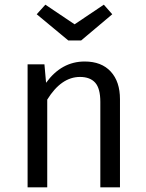

<svg xmlns="http://www.w3.org/2000/svg" viewBox="-20 -801 625 821"><path d="M342 -538Q414 -538 453.5 -495Q493 -452 493 -377V0H409V-365Q409 -423 387 -447.5Q365 -472 322 -472Q242 -472 182 -375V0H98V-526H170L177 -447Q243 -538 342 -538ZM272 -628 137 -740 174 -781 299 -697 424 -781 460 -740 327 -628Z"/></svg>

Font: FiraSans
Style: Regular
Weight: 350
Designer: Carrois Corporate & Edenspiekermann AG
Foundry: Carrois Corporate GbR & Edenspiekermann AG
Version: Version 3.106;PS 003.106;hotconv 1.0.70;makeotf.lib2.5.58329